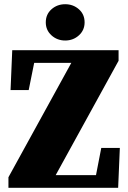

<svg xmlns="http://www.w3.org/2000/svg" viewBox="-20 -890 608 910"><path d="M20 0V-50L318 -592H142L116 -463H30L38 -652H542V-602L244 -60H435L460 -189H548L540 0ZM289 -698Q251 -698 224 -722.5Q197 -747 197 -784Q197 -822 224 -846Q251 -870 289 -870Q327 -870 354 -846Q381 -822 381 -784Q381 -747 354 -722.5Q327 -698 289 -698Z"/></svg>

Font: Source Serif 4 Black
Style: Regular
Weight: 900
Designer: Frank Grießhammer
Foundry: Adobe
Version: Version 4.005;hotconv 1.1.0;makeotfexe 2.6.0